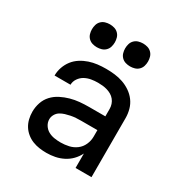

<svg xmlns="http://www.w3.org/2000/svg" viewBox="-174 -866 948 1002"><g transform="rotate(30 300.0 -365.5)"><path d="M247 8Q226 8 204.5 5Q183 2 163 -6Q143 -14 126 -28Q109 -42 98 -60Q87 -78 82 -99Q77 -120 77 -142Q77 -170 86 -197Q95 -224 114 -244.5Q133 -265 158.5 -278Q184 -291 211 -298.5Q238 -306 265.5 -308.5Q293 -311 321 -311H419V-356Q419 -370 414.5 -383.5Q410 -397 401 -408Q392 -419 380 -426Q368 -433 354.5 -437Q341 -441 327 -442.5Q313 -444 299 -444Q278 -444 258 -440.5Q238 -437 220.5 -427.5Q203 -418 191 -400.5Q179 -383 179 -363Q179 -363 179 -363Q179 -363 179 -363H83Q83 -363 83 -363Q83 -363 83 -364Q83 -389 91.5 -413.5Q100 -438 115.5 -458Q131 -478 153 -492Q175 -506 199 -514Q223 -522 248 -525Q273 -528 299 -528Q325 -528 351 -525Q377 -522 401.5 -513.5Q426 -505 448 -490Q470 -475 485.5 -454Q501 -433 508 -407.5Q515 -382 515 -356V0H419V-87Q407 -63 389 -44.5Q371 -26 347.5 -14Q324 -2 298.5 3Q273 8 247 8ZM284 -76Q309 -76 333.5 -81.5Q358 -87 378 -102Q398 -117 408.5 -140.5Q419 -164 419 -189V-228H321Q306 -228 290.5 -227Q275 -226 260 -223Q245 -220 230 -215.5Q215 -211 202 -203Q189 -195 181 -181Q173 -167 173 -152Q173 -133 183.5 -116.5Q194 -100 210.5 -91Q227 -82 246 -79Q265 -76 284 -76ZM400 -601Q386 -601 372.5 -605Q359 -609 349 -619Q339 -629 335 -642.5Q331 -656 331 -670Q331 -684 335 -697.5Q339 -711 349 -721Q359 -731 372.5 -735Q386 -739 400 -739Q414 -739 427.5 -735Q441 -731 451 -721Q461 -711 465 -697.5Q469 -684 469 -670Q469 -656 465 -642.5Q461 -629 451 -619Q441 -609 427.5 -605Q414 -601 400 -601ZM200 -601Q186 -601 172.5 -605Q159 -609 149 -619Q139 -629 135 -642.5Q131 -656 131 -670Q131 -684 135 -697.5Q139 -711 149 -721Q159 -731 172.5 -735Q186 -739 200 -739Q214 -739 227.5 -735Q241 -731 251 -721Q261 -711 265 -697.5Q269 -684 269 -670Q269 -656 265 -642.5Q261 -629 251 -619Q241 -609 227.5 -605Q214 -601 200 -601Z"/></g></svg>

Font: Zed Mono Medium Extended
Style: Regular
Weight: 500
Width: 7
Monospace: yes
Designer: Belleve Invis
Foundry: Belleve Invis
Version: Version 1.0.0; ttfautohint (v1.8.4)